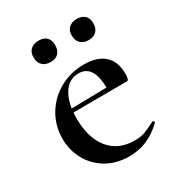

<svg xmlns="http://www.w3.org/2000/svg" viewBox="-144 -659 703 763"><g transform="rotate(-30 207.0 -277.5)"><path d="M33 -181Q33 -240 62 -289Q91 -338 141.5 -366.5Q192 -395 254 -395Q314 -395 346.5 -366Q379 -337 379 -280Q379 -265 376.5 -258Q374 -251 368 -251H286Q291 -375 218 -375Q173 -375 147.5 -334Q122 -293 122 -223Q122 -135 163 -83.5Q204 -32 279 -32Q307 -32 326 -39Q345 -46 376 -62L378 -63Q380 -63 382.5 -59Q385 -55 383 -53Q347 -19 310 -3.5Q273 12 230 12Q169 12 124.5 -15Q80 -42 56.5 -86Q33 -130 33 -181ZM92 -267 314 -271V-251L93 -250ZM95 -519Q95 -542 108.5 -554.5Q122 -567 146 -567Q169 -567 181.5 -554.5Q194 -542 194 -519Q194 -495 181.5 -482Q169 -469 146 -469Q122 -469 108.5 -482Q95 -495 95 -519ZM270 -519Q270 -541 283.5 -553.5Q297 -566 320 -566Q343 -566 356 -553.5Q369 -541 369 -519Q369 -495 356 -482Q343 -469 320 -469Q297 -469 283.5 -482Q270 -495 270 -519Z"/></g></svg>

Font: Cormorant Garamond SemiBold
Style: Regular
Weight: 600
Designer: Christian Thalmann (Catharsis Fonts)
Foundry: Catharsis Fonts
Version: Version 4.000